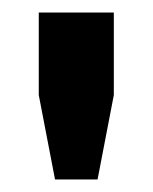

<svg xmlns="http://www.w3.org/2000/svg" viewBox="-20 -820 244 307"><path d="M42 -668V-800H162V-668L136 -533H68Z"/></svg>

Font: Big Shoulders Text ExtraBold
Style: Regular
Weight: 800
Designer: Patric King
Foundry: XO Type Co
Version: Version 1.000; ttfautohint (v1.8.2)